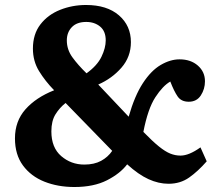

<svg xmlns="http://www.w3.org/2000/svg" viewBox="-20 -736 876 770"><path d="M278 14Q212 14 158 -7.5Q104 -29 72 -72.5Q40 -116 40 -181Q40 -250 82 -297.5Q124 -345 197 -374Q161 -411 136.5 -451Q112 -491 112 -541Q112 -599 142 -638Q172 -677 221 -696.5Q270 -716 325 -716Q409 -716 457 -674.5Q505 -633 505 -567Q505 -508 467 -464.5Q429 -421 374 -397L496 -268Q520 -352 553 -402.5Q586 -453 624.5 -475.5Q663 -498 700 -498Q745 -498 773.5 -473Q802 -448 802 -410Q802 -379 785.5 -353.5Q769 -328 737 -328Q707 -328 692.5 -349Q678 -370 663 -409Q633 -392 603 -346Q573 -300 555 -207Q592 -169 617.5 -148.5Q643 -128 663 -120Q683 -112 704 -112Q738 -112 784 -145L809 -89Q774 -49 738.5 -24Q703 1 656 1Q616 1 575.5 -17.5Q535 -36 490 -77Q462 -40 409 -13Q356 14 278 14ZM327 -442Q370 -473 387 -508.5Q404 -544 404 -574Q404 -611 381.5 -629.5Q359 -648 326 -648Q288 -648 268 -627Q248 -606 248 -574Q248 -537 270.5 -506Q293 -475 327 -442ZM318 -76Q358 -76 385.5 -91Q413 -106 430 -131L243 -323Q219 -304 202.5 -277.5Q186 -251 186 -209Q186 -144 225.5 -110Q265 -76 318 -76Z"/></svg>

Font: Literata
Style: Bold
Weight: 700
Designer: Latin by Veronika Burian and Jose Scaglione. Greek by Irene Vlachou. Cyrillic by Vera Evstafieva.
Foundry: TypeTogether
Version: Version 3.103; ttfautohint (v1.8.4.7-5d5b);gftools[0.9.29]